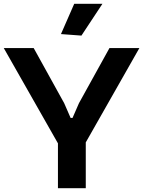

<svg xmlns="http://www.w3.org/2000/svg" viewBox="-22 -994 756 1014"><path d="M284 -237 -2 -740H156L317 -449L351 -371H361L395 -449L556 -740H714L431 -242V0H284ZM300 -814 370 -974H519L408 -806Z"/></svg>

Font: Encode Sans Wide
Style: SemiBold
Weight: 600
Designer: Pablo Impallari, Andres Torresi
Foundry: Pablo Impallari, Andres Torresi
Version: Version 1.000; ttfautohint (v1.00) -l 8 -r 50 -G 200 -x 14 -